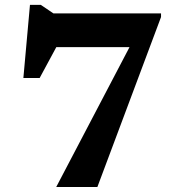

<svg xmlns="http://www.w3.org/2000/svg" viewBox="-20 -752 716 772"><path d="M119 -562.5 238 -621 139.5 -438.5H74L100.5 -732.5H144L195 -698H627.5V-683.5L371.5 0H206L538.5 -634.5L545.5 -562.5Z"/></svg>

Font: Newsreader 9pt SemiBold
Style: Regular
Weight: 600
Designer: Hugues Gentile
Foundry: Production Type
Version: Version 1.003